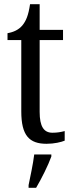

<svg xmlns="http://www.w3.org/2000/svg" viewBox="-20 -679 349 920"><path d="M203 10C240 10 273 2 290 -5V-51C271 -46 254 -43 231 -43C190 -43 170 -73 170 -143V-487H282V-536H170V-659H124C116 -605 105 -579 87 -557C69 -536 45 -525 16 -520V-487H82V-145C82 -30 120 10 203 10ZM117 208V221H153C178 179 211 113 226 71V61H144C138 110 126 163 117 208Z"/></svg>

Font: Noto Serif Lao Condensed
Style: Regular
Weight: 400
Width: 3
Designer: Monotype Design Team
Foundry: Monotype Imaging Inc.
Version: Version 2.003